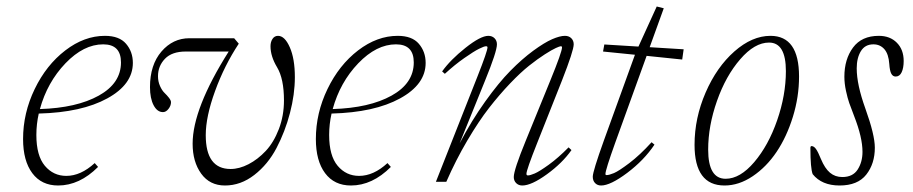

<svg xmlns="http://www.w3.org/2000/svg" viewBox="-20 -554 2783 585"><path d="M157.2 11.2Q106.4 11.2 78.4 -26.4Q50.3 -64 50.3 -130.4Q50.3 -209.5 85.7 -282.7Q121.1 -356 179 -400.4Q236.8 -444.8 299.8 -444.8Q343.3 -444.8 364 -420.7Q384.8 -396.5 384.8 -362.3Q384.8 -296.9 306.9 -254.2Q229 -211.4 98.1 -208Q90.8 -175.8 90.8 -142.6Q90.8 -79.6 116.7 -48.8Q142.6 -18.1 182.1 -18.1Q226.1 -18.1 268.6 -57.1L278.8 -45.4Q222.2 11.2 157.2 11.2ZM294.4 -418.9Q234.9 -418.9 179.4 -361.1Q124 -303.2 101.6 -221.7Q213.4 -225.1 281 -262.7Q348.6 -300.3 348.6 -363.8Q348.6 -418.9 294.4 -418.9Z M665.5 11.2Q619.1 11.2 593 -24.9Q566.9 -61 566.9 -116.2Q566.9 -223.1 676.8 -397H545.9Q503.9 -397 482.7 -375Q461.4 -353 461.4 -321.8Q461.4 -305.7 467.5 -292Q473.6 -278.3 481.2 -271Q488.8 -263.7 494.9 -255.9Q501 -248 501 -242.7Q501 -231.9 493.4 -222.2Q485.8 -212.4 476.6 -212.4Q459 -212.4 448 -233.4Q437 -254.4 437 -288.6Q437 -356.4 471.9 -397Q506.8 -437.5 557.1 -437.5H693.4L707.5 -420.9Q663.6 -354.5 635.3 -276.6Q606.9 -198.7 606.9 -142.1Q606.9 -39.1 682.6 -39.1Q709 -39.1 737.3 -53.7Q765.6 -68.4 789.8 -94.2Q814 -120.1 829.6 -160.6Q845.2 -201.2 845.2 -248Q845.2 -314 824.2 -349.1Q804.2 -382.3 804.2 -413.1Q804.2 -426.3 810.3 -435.5Q816.4 -444.8 827.1 -444.8Q847.7 -444.8 863 -409.9Q878.4 -375 878.4 -318.8Q878.4 -266.6 863.5 -209.7Q848.6 -152.8 822.5 -103Q796.4 -53.2 754.9 -21Q713.4 11.2 665.5 11.2Z M1049.3 11.2Q998.5 11.2 970.5 -26.4Q942.4 -64 942.4 -130.4Q942.4 -209.5 977.8 -282.7Q1013.2 -356 1071 -400.4Q1128.9 -444.8 1191.9 -444.8Q1235.4 -444.8 1256.1 -420.7Q1276.9 -396.5 1276.9 -362.3Q1276.9 -296.9 1199 -254.2Q1121.1 -211.4 990.2 -208Q982.9 -175.8 982.9 -142.6Q982.9 -79.6 1008.8 -48.8Q1034.7 -18.1 1074.2 -18.1Q1118.2 -18.1 1160.6 -57.1L1170.9 -45.4Q1114.3 11.2 1049.3 11.2ZM1186.5 -418.9Q1127 -418.9 1071.5 -361.1Q1016.1 -303.2 993.7 -221.7Q1105.5 -225.1 1173.1 -262.7Q1240.7 -300.3 1240.7 -363.8Q1240.7 -418.9 1186.5 -418.9Z M1308.1 0 1435.1 -321.8Q1465.3 -398.4 1465.3 -409.7Q1465.3 -413.1 1460.9 -413.1Q1455.1 -413.1 1439.5 -405.3Q1423.8 -397.5 1394.8 -377.2Q1365.7 -356.9 1335.4 -329.1L1327.1 -336.4Q1352.1 -371.6 1398.2 -408.2Q1444.3 -444.8 1467.8 -444.8Q1479.5 -444.8 1486.8 -437.5Q1494.1 -430.2 1494.1 -418.9Q1494.1 -397 1458 -308.6L1380.4 -117.2Q1417 -187 1458.3 -244.6Q1499.5 -302.2 1535.2 -338.4Q1570.8 -374.5 1604.7 -399.4Q1638.7 -424.3 1662.4 -434.6Q1686 -444.8 1701.2 -444.8Q1713.4 -444.8 1720.7 -437.5Q1728 -430.2 1728 -418.9Q1728 -399.9 1692.4 -309.1L1616.7 -118.2Q1584 -36.1 1584 -24.4Q1584 -19.5 1588.4 -19.5Q1595.2 -19.5 1609.1 -25.4Q1623 -31.2 1651.9 -52Q1680.7 -72.8 1712.4 -105L1721.2 -96.7Q1693.4 -57.1 1646.2 -22.9Q1599.1 11.2 1571.3 11.2Q1560.1 11.2 1552.7 3.9Q1545.4 -3.4 1545.4 -14.6Q1545.4 -36.1 1582 -125.5L1656.7 -308.6Q1692.4 -396 1692.4 -409.7Q1692.4 -413.1 1688.5 -413.1Q1685.5 -413.1 1673.6 -407.7Q1661.6 -402.3 1639.9 -388.4Q1618.2 -374.5 1592.3 -354Q1566.4 -333.5 1534.2 -299.8Q1502 -266.1 1470.2 -225.3Q1438.5 -184.6 1403.8 -125.7Q1369.1 -66.9 1339.8 0Z M1811.5 11.2Q1800.3 11.2 1793.2 3.9Q1786.1 -3.4 1786.1 -15.6Q1786.1 -31.7 1819.8 -125.5L1914.6 -387.2L1817.4 -397L1821.3 -418.5L1925.3 -412.1L1981 -534.2L2002.4 -528.8L1959.5 -410.2L2063 -403.8L2058.6 -372.6L1950.2 -383.8L1854.5 -119.1Q1824.7 -36.1 1824.7 -23.9Q1824.7 -20.5 1828.1 -20.5Q1835.9 -20.5 1850.6 -26.6Q1865.2 -32.7 1897.5 -57.1Q1929.7 -81.5 1965.3 -120.6L1974.1 -113.3Q1942.4 -65.9 1891.1 -27.3Q1839.8 11.2 1811.5 11.2Z M2187.5 11.2Q2096.2 11.2 2096.2 -112.8Q2096.2 -194.3 2129.9 -272Q2163.6 -349.6 2217.5 -397.2Q2271.5 -444.8 2327.6 -444.8Q2414.6 -444.8 2414.6 -320.8Q2414.6 -258.8 2395.8 -198Q2377 -137.2 2346.2 -91.3Q2315.4 -45.4 2273.4 -17.1Q2231.4 11.2 2187.5 11.2ZM2190.9 -9.3Q2234.9 -9.3 2278.1 -60.1Q2321.3 -110.8 2347.9 -187.5Q2374.5 -264.2 2374.5 -337.4Q2374.5 -424.3 2323.2 -424.3Q2279.3 -424.3 2235.4 -373.5Q2191.4 -322.8 2164.6 -246.6Q2137.7 -170.4 2137.7 -98.1Q2137.7 -9.3 2190.9 -9.3Z M2538.1 11.2Q2483.9 11.2 2456.1 -23.4Q2449.2 -41.5 2449.2 -103Q2449.2 -108.9 2452.6 -108.9Q2460 -108.9 2466.3 -99.9Q2472.7 -90.8 2481.4 -69.3Q2493.2 -41 2508.8 -27.8Q2524.4 -14.6 2546.4 -14.6Q2578.6 -14.6 2593.3 -37.6Q2607.9 -60.5 2607.9 -91.3Q2607.9 -135.3 2582.5 -200.2Q2572.8 -225.6 2567.6 -240Q2562.5 -254.4 2557.6 -277.1Q2552.7 -299.8 2552.7 -320.3Q2552.7 -373.5 2579.1 -409.2Q2605.5 -444.8 2657.7 -444.8Q2691.9 -444.8 2712.6 -423.8Q2733.4 -402.8 2733.4 -368.2Q2733.4 -347.2 2727.3 -334Q2721.2 -320.8 2709 -320.8Q2700.2 -320.8 2695.6 -329.6Q2690.9 -338.4 2689.5 -359.4Q2687.5 -389.2 2674.6 -404.1Q2661.6 -418.9 2641.1 -418.9Q2615.7 -418.9 2603 -398.2Q2590.3 -377.4 2590.3 -345.7Q2590.3 -296.4 2616.7 -223.1Q2645.5 -143.1 2645.5 -104Q2645.5 -55.2 2619.4 -22Q2593.3 11.2 2538.1 11.2Z"/></svg>

Font: Elstob ExtraLight
Style: Italic
Weight: 200
Italic angle: -20°
Designer: Peter S. Baker
Version: Version 1.015